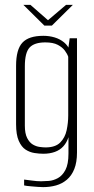

<svg xmlns="http://www.w3.org/2000/svg" viewBox="-20 -652 387 788"><path d="M157 116Q148 116 135 115Q122 114 110.5 113Q99 112 90.5 111Q82 110 79 109V85Q90 86 110.5 89Q131 92 149 92Q162 92 180.5 90.5Q199 89 217.5 79Q236 69 248.5 45.5Q261 22 261 -22V-89Q254 -67 240 -51.5Q226 -36 205 -28.5Q184 -21 158 -21Q141 -21 121.5 -24Q102 -27 85 -38Q68 -49 57 -74Q46 -99 46 -142V-382Q46 -449 72 -477Q98 -505 158 -505Q182 -505 204 -498.5Q226 -492 243 -478Q260 -464 267 -443L259 -444L266 -495H296V-26Q296 14 285 41.5Q274 69 254.5 85.5Q235 102 210 109Q185 116 157 116ZM167 -47Q207 -47 227 -67Q247 -87 253.5 -117.5Q260 -148 260 -178V-419Q256 -431 246 -444.5Q236 -458 217 -468Q198 -478 166 -478Q121 -478 101.5 -457Q82 -436 82 -380V-136Q82 -104 91.5 -85.5Q101 -67 114.5 -59Q128 -51 142.5 -49Q157 -47 167 -47ZM162 -547 76 -632H105L177 -569L251 -632H279L193 -547Z"/></svg>

Font: Alumni Sans Thin ExtraLight
Style: Regular
Weight: 250
Version: Version 1.018